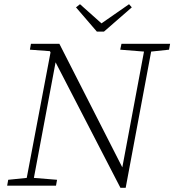

<svg xmlns="http://www.w3.org/2000/svg" viewBox="-20 -882 828 912"><path d="M551 -646 557 -674H788L783 -646L698 -637L577 10H552L244 -586L141 -37L251 -28L246 0H14L19 -28L107 -37L220 -633L217 -639L122 -646L127 -674H262L561 -87L664 -637ZM360 -862 462 -771 593 -862 606 -847 474 -732H440L341 -847Z"/></svg>

Font: Source Serif Pro Light
Style: Italic
Weight: 300
Italic angle: -12°
Designer: Frank Grießhammer
Foundry: Adobe Systems Incorporated
Version: Version 3.001;hotconv 1.0.111;makeotfexe 2.5.65597